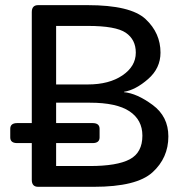

<svg xmlns="http://www.w3.org/2000/svg" viewBox="-20 -720 723 740"><path d="M46.4 -168.5Q19.5 -168.5 19.5 -190.4V-223.6Q19.5 -245.6 46.4 -245.6H102.5V-673.3Q102.5 -700.2 127 -700.2H317.4Q483.4 -700.2 541 -646.5Q598.6 -592.8 598.6 -517.1Q598.6 -457 550.8 -415.3Q502.9 -373.5 458 -366.2V-364.7Q507.3 -360.4 568.1 -315.7Q628.9 -271 628.9 -194.3Q628.9 -111.3 567.6 -55.7Q506.3 0 341.8 0H127Q102.5 0 102.5 -26.9V-168.5ZM196.3 -80.1H326.2Q431.2 -80.1 480 -106Q528.8 -131.8 528.8 -197.3Q528.8 -257.8 479.2 -291Q429.7 -324.2 326.2 -324.2H196.3V-245.6H336.9Q363.8 -245.6 363.8 -223.6V-190.4Q363.8 -168.5 336.9 -168.5H196.3ZM196.3 -394.5H318.8Q400.4 -394.5 451.9 -429.4Q503.4 -464.4 503.4 -517.1Q503.4 -567.4 464.8 -593.8Q426.3 -620.1 318.8 -620.1H196.3Z"/></svg>

Font: Istok Web
Style: Regular
Weight: 400
Designer: Andrey V. Panov
Foundry: Andrey V. Panov
Version: Version 1.0.2g